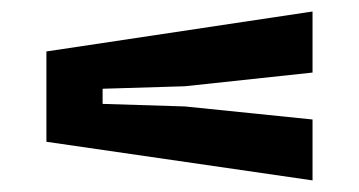

<svg xmlns="http://www.w3.org/2000/svg" viewBox="-20 -534 619 331"><path d="M518.8 -223 60 -289.6V-445.3L518.8 -514.2V-408.9L298.7 -385.3L156.9 -381V-354.9L298.7 -350.5L518.8 -328Z"/></svg>

Font: Big Shoulders Text SC Thin
Style: Regular
Weight: 100
Designer: Patric King
Foundry: XO Type Co
Version: Version 2.002